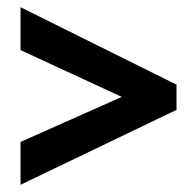

<svg xmlns="http://www.w3.org/2000/svg" viewBox="-20 -626 545 533"><path d="M37 -232 318 -357 37 -487V-606L470 -391V-321L37 -113Z"/></svg>

Font: Noto Sans Lao Condensed
Style: Bold
Weight: 700
Width: 3
Designer: Monotype Design Team
Foundry: Monotype Imaging Inc.
Version: Version 2.003; ttfautohint (v1.8.4.7-5d5b)